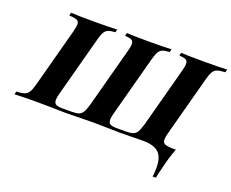

<svg xmlns="http://www.w3.org/2000/svg" viewBox="-170 -817 1464 1216"><g transform="rotate(20 562.5 -209.0)"><path d="M767 -1 666 0Q621 0 557 -2L487 -3L417 -2Q349 0 298 0Q261 0 205 -2L111 -3Q10 -3 -44 0L-38 -20Q-2 -22 15.5 -28Q33 -34 44 -51Q55 -68 65 -106L171 -502Q180 -540 180 -551Q180 -572 165.5 -579Q151 -586 112 -588L117 -608Q170 -605 278 -605Q375 -605 428 -608L423 -588Q391 -586 375 -579.5Q359 -573 349.5 -556Q340 -539 330 -502L224 -106Q215 -75 215 -57Q215 -35 228.5 -27.5Q242 -20 276 -20H333Q367 -20 383.5 -26.5Q400 -33 410 -50.5Q420 -68 431 -106L537 -502Q546 -534 546 -552Q546 -572 533 -579Q520 -586 488 -588L493 -608Q544 -605 644 -605Q743 -605 794 -608L789 -588Q757 -586 741 -579.5Q725 -573 715.5 -556Q706 -539 696 -502L590 -106Q581 -75 581 -57Q581 -35 594.5 -27.5Q608 -20 642 -20H699Q733 -20 749.5 -26.5Q766 -33 776 -50.5Q786 -68 797 -106L903 -502Q912 -534 912 -552Q912 -572 899 -579Q886 -586 854 -588L859 -608Q912 -605 1009 -605Q1115 -605 1169 -608L1164 -588Q1128 -586 1110.5 -580Q1093 -574 1082.5 -557Q1072 -540 1062 -502L956 -106Q947 -75 947 -57Q947 -35 961.5 -28Q976 -21 1014 -20H1037Q1012 45 995 120Q984 160 979 190H957Q961 161 961 130Q961 58 928 28Q895 -2 821 -2Q789 -2 767 -1Z"/></g></svg>

Font: Playfair Display SC
Style: Bold Italic
Weight: 700
Italic angle: -14°
Designer: Claus Eggers Sørensen
Foundry: Claus Eggers Sørensen
Version: Version 1.200; ttfautohint (v1.6)